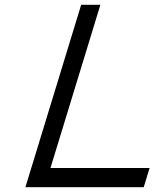

<svg xmlns="http://www.w3.org/2000/svg" viewBox="-20 -760 653 800"><path d="M306 -700 318.2 -740H398.2L386 -700L190.3 -60H563.3H603.3L578.9 20H538.9H125.9H85.9L98.1 -20Z"/></svg>

Font: Nordica Plus
Style: NordicaClassicLtExtObl
Weight: 300
Version: Version 1.01